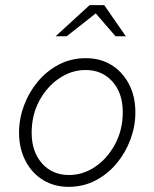

<svg xmlns="http://www.w3.org/2000/svg" viewBox="-20 -715 600 746"><path d="M246 11Q191 11 147.5 -15.5Q104 -42 79 -90Q54 -138 54 -200Q54 -253 73 -304.5Q92 -356 126.5 -397.5Q161 -439 208.5 -464Q256 -489 314 -489Q370 -489 413 -462.5Q456 -436 481 -388.5Q506 -341 506 -278Q506 -225 487 -173.5Q468 -122 433.5 -80.5Q399 -39 351.5 -14Q304 11 246 11ZM248 -35Q303 -35 350.5 -67.5Q398 -100 427.5 -155.5Q457 -211 457 -279Q457 -353 417 -398Q377 -443 312 -443Q258 -443 210 -410.5Q162 -378 132.5 -323Q103 -268 103 -199Q103 -126 143 -80.5Q183 -35 248 -35ZM196 -574 328 -695H385L469 -574H429L352 -663L239 -574Z"/></svg>

Font: Red Hat Text VF
Style: Italic
Weight: 300
Italic angle: -12°
Designer: Pentagram, MCKL
Foundry: Pentagram, MCKL
Version: Version 1.023